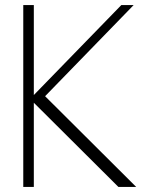

<svg xmlns="http://www.w3.org/2000/svg" viewBox="-20 -735 608 755"><path d="M71.5 0V-715H113V0ZM128.5 -327 103.5 -351.5 457 -715H505.5ZM445.5 0 106 -338 144.5 -369.5 515.5 0Z"/></svg>

Font: Russolo 10pt ExtraLight
Style: Regular
Weight: 200
Designer: Micah Stupak-Hahn
Version: Version 1.000